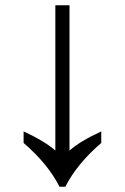

<svg xmlns="http://www.w3.org/2000/svg" viewBox="-20 -712 476 732"><path d="M207 0Q163 -87 70 -167V-211Q152 -173 191 -138V-692H245V-138Q284 -173 366 -211V-167Q273 -87 229 0Z"/></svg>

Font: sinhala15
Style: Book
Weight: 400
Designer: Jelle Bosma - Monotype Design Team
Foundry: Monotype Imaging Inc.
Version: Version 2.003